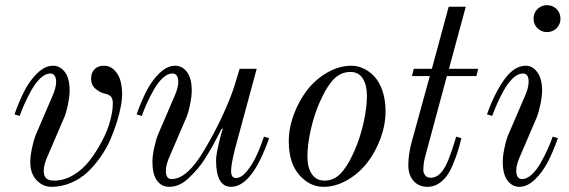

<svg xmlns="http://www.w3.org/2000/svg" viewBox="-20 -710 2200 742"><path d="M36 -268Q54 -319 74.5 -359Q95 -399 124.5 -427.5Q154 -456 185 -456Q212 -456 230.5 -432Q249 -408 249 -360Q249 -338 243 -308Q237 -278 229 -258L165 -109Q149 -74 149 -50Q149 -30 158.5 -21Q168 -12 190 -12Q228 -12 264.5 -34Q301 -56 327.5 -91Q354 -126 375 -166Q396 -206 406 -244Q416 -282 416 -310Q416 -330 408 -337.5Q400 -345 386 -348Q366 -352 349 -367Q332 -382 332 -406Q332 -429 345.5 -442.5Q359 -456 381 -456Q406 -456 423 -438Q440 -420 446 -396Q452 -372 452 -344Q452 -326 447 -299Q442 -272 431.5 -238Q421 -204 406 -169.5Q391 -135 368 -102.5Q345 -70 318 -44.5Q291 -19 254.5 -3.5Q218 12 178 12Q146 12 121.5 -13.5Q97 -39 97 -84Q97 -106 103.5 -137Q110 -168 117 -186L181 -335Q197 -370 197 -394Q197 -408 191.5 -417Q186 -426 174 -426Q156 -426 137 -408.5Q118 -391 102 -362.5Q86 -334 75.5 -310.5Q65 -287 56 -262Z M508 -268Q526 -319 546.5 -359Q567 -399 596.5 -427.5Q626 -456 657 -456Q684 -456 702.5 -432Q721 -408 721 -360Q721 -338 715 -308Q709 -278 701 -258L637 -109Q621 -74 621 -50Q621 -18 643 -18Q704 -18 770 -131Q810 -198 841 -265.5Q872 -333 886 -378L906 -444H972L888 -134Q873 -74 873 -49Q873 -22 892 -22Q912 -22 933 -47Q954 -72 970 -106Q986 -140 1000 -182L1020 -176Q954 12 873 12Q815 12 815 -90Q815 -110 824.5 -151.5Q834 -193 841 -211L838 -214Q834 -208 821 -182.5Q808 -157 799 -141Q790 -125 774 -99.5Q758 -74 743 -57Q728 -40 710 -22.5Q692 -5 673 3.5Q654 12 634 12Q604 12 586.5 -12.5Q569 -37 569 -84Q569 -106 575.5 -137Q582 -168 589 -186L653 -335Q669 -370 669 -394Q669 -408 663.5 -417Q658 -426 646 -426Q628 -426 609 -408.5Q590 -391 574 -362.5Q558 -334 547.5 -310.5Q537 -287 528 -262Z M1168 -104Q1168 -63 1185 -37.5Q1202 -12 1234 -12Q1256 -12 1274 -22Q1292 -32 1306.5 -51Q1321 -70 1330.5 -87.5Q1340 -105 1351 -130Q1372 -178 1385 -235.5Q1398 -293 1398 -340Q1398 -381 1382 -406.5Q1366 -432 1334 -432Q1312 -432 1293.5 -422Q1275 -412 1260.5 -393.5Q1246 -375 1236 -356.5Q1226 -338 1215 -314Q1194 -266 1181 -208.5Q1168 -151 1168 -104ZM1096 -164Q1096 -216 1116 -269Q1136 -322 1168 -363Q1200 -404 1245.5 -430Q1291 -456 1338 -456Q1362 -456 1385.5 -445Q1409 -434 1428 -413Q1447 -392 1458.5 -357.5Q1470 -323 1470 -280Q1470 -228 1450.5 -175Q1431 -122 1399 -81Q1367 -40 1322 -14Q1277 12 1230 12Q1177 12 1136.5 -34Q1096 -80 1096 -164Z M1558 -72Q1558 -110 1569 -154L1641 -416H1572L1579 -444H1649L1714 -684H1780L1715 -444H1828L1821 -416H1707L1624 -108Q1616 -82 1616 -52Q1616 -42 1623 -32.5Q1630 -23 1645 -23Q1658 -23 1671 -31Q1694 -47 1710 -85.5Q1726 -124 1743 -182L1763 -176Q1756 -146 1748 -121.5Q1740 -97 1729 -71Q1718 -45 1704.5 -27.5Q1691 -10 1672.5 1Q1654 12 1632 12Q1599 12 1578.5 -10.5Q1558 -33 1558 -72Z M1862 -268Q1890 -348 1928.5 -402Q1967 -456 2012 -456Q2038 -456 2056.5 -431Q2075 -406 2075 -360Q2075 -338 2068.5 -307Q2062 -276 2055 -258L1991 -109Q1975 -74 1975 -50Q1975 -36 1980.5 -27Q1986 -18 1998 -18Q2016 -18 2035 -35.5Q2054 -53 2070 -81.5Q2086 -110 2096.5 -133.5Q2107 -157 2116 -182L2136 -176Q2118 -125 2097.5 -85Q2077 -45 2047.5 -16.5Q2018 12 1987 12Q1960 12 1941.5 -12Q1923 -36 1923 -84Q1923 -106 1929 -136Q1935 -166 1943 -186L2007 -335Q2023 -370 2023 -394Q2023 -426 2001 -426Q1982 -426 1963 -408.5Q1944 -391 1928 -362.5Q1912 -334 1901.5 -310Q1891 -286 1882 -262ZM2057 -601Q2042 -616 2042 -638Q2042 -660 2057 -675Q2072 -690 2094 -690Q2116 -690 2131 -675Q2146 -660 2146 -638Q2146 -616 2131 -601Q2116 -586 2094 -586Q2072 -586 2057 -601Z"/></svg>

Font: Old Standard TT
Style: Italic
Weight: 400
Italic angle: -15.2°
Designer: Alexey Kryukov <alexios@thessalonica.org.ru>
Version: Version 2.2